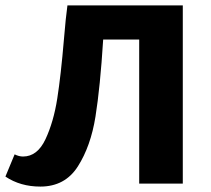

<svg xmlns="http://www.w3.org/2000/svg" viewBox="-25 -678 781 709"><path d="M650 0H489V-532H356Q345 -356 327.5 -247Q310 -138 262.5 -63.5Q215 11 124 11Q50 11 -5 -26L29 -108Q45 -100 60 -100Q113 -100 143 -164Q173 -228 186.5 -314.5Q200 -401 211 -532Q218 -616 224 -658H650Z"/></svg>

Font: Ysabeau Ultrabold
Style: Regular
Weight: 800
Designer: Christian Thalmann (Catharsis Fonts)
Version: Version 0.003